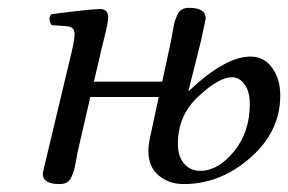

<svg xmlns="http://www.w3.org/2000/svg" viewBox="-20 -459 734 489"><path d="M416 -356.9Q417 -362.8 419.9 -379.4Q422.9 -396 424.8 -403.1Q426.8 -410.2 431.4 -420.7Q436 -431.2 443.6 -435.1Q451.2 -439 461.9 -439Q503.9 -439 503.9 -412.1Q503.9 -410.2 491.2 -352.1L460 -228H461.9Q553.7 -314.9 618.2 -314.9Q652.3 -314.9 673.1 -286.4Q693.8 -257.8 693.8 -215.8Q693.8 -124 617.4 -57.1Q541 9.8 448.2 9.8Q410.2 9.8 384 -12.2Q357.9 -34.2 357.9 -74.2Q357.9 -93.3 365.2 -123L384.3 -211.9H210L177.7 -71.8Q176.3 -64.5 173.6 -49.3Q170.9 -34.2 168.7 -26.1Q166.5 -18.1 162.1 -8.3Q157.7 1.5 150.4 5.6Q143.1 9.8 131.8 9.8Q88.9 9.8 88.9 -17.1Q88.9 -19 101.6 -71.8L161.1 -320.8Q169.9 -356.9 169.9 -372.1Q169.9 -390.1 151.9 -392.1L111.8 -395Q100.6 -411.1 110.8 -422.9Q212.9 -436 234.9 -436Q255.4 -436 255.4 -415Q255.4 -407.2 252.7 -393.6Q250 -379.9 243.9 -356Q237.8 -332 235.4 -320.3L219.2 -251H393.1ZM490.2 -23.9Q535.2 -23.9 575.7 -73Q616.2 -122.1 616.2 -193.8Q616.2 -226.1 603 -244.1Q589.8 -262.2 570.8 -262.2Q537.6 -262.2 486.8 -214.8Q432.6 -166 433.1 -91.8Q433.1 -61 448.7 -42.5Q464.4 -23.9 490.2 -23.9Z"/></svg>

Font: Linux Libertine
Style: Italic
Weight: 400
Italic angle: -12°
Designer: Philipp H. Poll
Foundry: Philipp H. Poll
Version: Version 5.1.6 ; ttfautohint (v0.9)